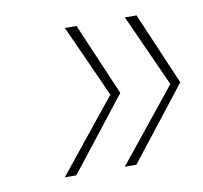

<svg xmlns="http://www.w3.org/2000/svg" viewBox="-51 -524 482 457"><g transform="rotate(-10 190.5 -295.0)"><path d="M212 -295 133 -470H161L236 -295L99 -120H71ZM357 -295 278 -470H306L381 -295L244 -120H216Z"/></g></svg>

Font: Fz Poppins Thin
Style: Italic
Weight: 100
Italic angle: -10°
Designer: Ninad Kale (Devanagari), Jonny Pinhorn (Latin)
Foundry: Indian Type Foundry
Version: Vit hóa bi Vntype.Com & FontZin.Com